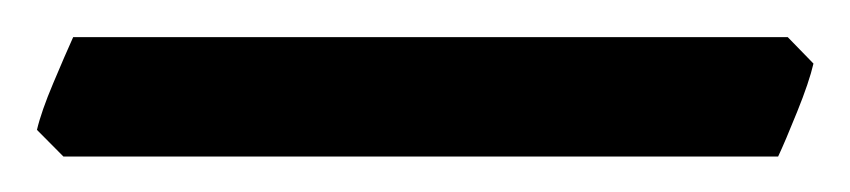

<svg xmlns="http://www.w3.org/2000/svg" viewBox="-37 43 469 106"><path d="M-2 129.4 -16.6 114.7Q-14.2 104.5 -7.6 88.9Q-1 73.2 3.4 63.5H397.9L412.1 78.1Q409.7 88.4 403.1 104.7Q396.5 121.1 392.6 129.4Z"/></svg>

Font: David Libre Medium
Style: Regular
Weight: 500
Designer: Ismar David, J. Victor Gaultney, Annie Olsen and Meir Sadan
Foundry: Monotype Imaging Inc. & SIL International
Version: Version 1.100; ttfautohint (v1.8.4.7-5d5b)